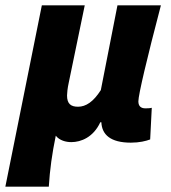

<svg xmlns="http://www.w3.org/2000/svg" viewBox="-48 -520 636 716"><path d="M-28 176H134C138 112 146 54 160 -14C174 4 198 10 218 10C254 10 300 -8 326 -64H330C332 -18 364 12 440 12C472 12 496 6 512 0L518 -118C510 -116 500 -116 494 -116C480 -116 468 -122 468 -142C468 -166 500 -302 552 -500H390L328 -184C300 -140 272 -122 243 -122C216 -122 202 -133 202 -164C202 -172 204 -192 208 -210L268 -500H108Z"/></svg>

Font: Source Sans Pro Black
Style: Italic
Weight: 900
Italic angle: -11°
Designer: Paul D. Hunt
Foundry: Adobe Systems Incorporated
Version: Version 3.006;hotconv 1.0.111;makeotfexe 2.5.65597